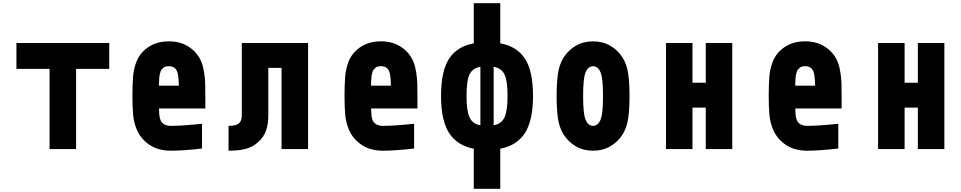

<svg xmlns="http://www.w3.org/2000/svg" viewBox="-20 -937 6040 1207"><path d="M666.7 -666.7V-503.9H458.3V0H291.7V-503.9H83.3V-666.7Z M1041.7 -677.1Q1117.2 -677.1 1170.6 -640.3Q1224 -603.5 1246.7 -546.2Q1257.8 -518.2 1263.3 -480.5Q1268.9 -442.7 1269.9 -413.7Q1270.8 -384.8 1270.8 -333.3V-255.2H979.8Q979.8 -201.8 989.6 -180.3Q1006.5 -145.8 1054.7 -145.8Q1125.7 -145.8 1250 -158.9V-3.3Q1131.5 10.4 1054.7 10.4Q974 10.4 918.6 -27.3Q863.3 -65.1 838.5 -125.7Q821.6 -166.7 817.1 -213.5Q812.5 -260.4 812.5 -333.3Q812.5 -408.2 816.7 -456.7Q821 -505.2 836.6 -546.2Q858.1 -604.2 911.8 -640.6Q965.5 -677.1 1041.7 -677.1ZM1041.7 -520.8Q1030.6 -520.8 1021.5 -518.6Q1012.4 -516.3 1006.2 -510.1Q1000 -503.9 995.4 -499Q990.9 -494.1 988 -482.7Q985 -471.4 983.4 -464.8Q981.8 -458.3 980.8 -443Q979.8 -427.7 979.8 -421.5Q979.8 -415.4 979.2 -398.4H1104.2Q1102.9 -465.5 1093.8 -487Q1080.7 -520.8 1041.7 -520.8Z M1916.7 -666.7V0H1750V-510.4H1666.7V-210.9Q1666.7 -154.3 1651.7 -113.9Q1636.7 -73.6 1602.2 -43Q1568.4 -13 1525.7 -1.3Q1483.1 10.4 1416.7 10.4V-145.8Q1462.9 -145.8 1480.5 -160.2Q1500 -176.4 1500 -210.9V-666.7Z M2375 -677.1Q2450.5 -677.1 2503.9 -640.3Q2557.3 -603.5 2580.1 -546.2Q2591.1 -518.2 2596.7 -480.5Q2602.2 -442.7 2603.2 -413.7Q2604.2 -384.8 2604.2 -333.3V-255.2H2313.2Q2313.2 -201.8 2322.9 -180.3Q2339.8 -145.8 2388 -145.8Q2459 -145.8 2583.3 -158.9V-3.3Q2464.8 10.4 2388 10.4Q2307.3 10.4 2252 -27.3Q2196.6 -65.1 2171.9 -125.7Q2154.9 -166.7 2150.4 -213.5Q2145.8 -260.4 2145.8 -333.3Q2145.8 -408.2 2150.1 -456.7Q2154.3 -505.2 2169.9 -546.2Q2191.4 -604.2 2245.1 -640.6Q2298.8 -677.1 2375 -677.1ZM2375 -520.8Q2363.9 -520.8 2354.8 -518.6Q2345.7 -516.3 2339.5 -510.1Q2333.3 -503.9 2328.8 -499Q2324.2 -494.1 2321.3 -482.7Q2318.4 -471.4 2316.7 -464.8Q2315.1 -458.3 2314.1 -443Q2313.2 -427.7 2313.2 -421.5Q2313.2 -415.4 2312.5 -398.4H2437.5Q2436.2 -465.5 2427.1 -487Q2414.1 -520.8 2375 -520.8Z M3083.3 -149.7Q3130.9 -156.9 3150.7 -197.6Q3170.6 -238.3 3170.6 -333.3Q3170.6 -431 3151 -470.1Q3131.5 -509.1 3083.3 -516.9ZM3000 -516.9Q2951.8 -509.1 2932.3 -470.1Q2912.8 -431 2912.8 -333.3Q2912.8 -238.3 2932.6 -197.6Q2952.5 -156.9 3000 -149.7ZM2958.3 -916.7H3125V-664.7Q3229.8 -645.2 3280.3 -568Q3330.7 -490.9 3330.7 -333.3Q3330.7 -179 3279.9 -100.6Q3229.2 -22.1 3125 -2V250H2958.3V-2Q2854.2 -22.1 2803.4 -100.6Q2752.6 -179 2752.6 -333.3Q2752.6 -490.9 2803.1 -568Q2853.5 -645.2 2958.3 -664.7Z M3895.2 -572.9Q3920.6 -531.2 3929 -474.3Q3937.5 -417.3 3937.5 -333.3Q3937.5 -249.3 3929 -192.4Q3920.6 -135.4 3895.2 -93.8Q3864.6 -44.9 3816.7 -17.3Q3768.9 10.4 3708.3 10.4Q3647.8 10.4 3599.9 -17.3Q3552.1 -44.9 3521.5 -93.8Q3496.1 -135.4 3487.6 -192.4Q3479.2 -249.3 3479.2 -333.3Q3479.2 -417.3 3487.6 -474.3Q3496.1 -531.2 3521.5 -572.9Q3552.1 -621.7 3599.9 -649.4Q3647.8 -677.1 3708.3 -677.1Q3768.9 -677.1 3816.7 -649.4Q3864.6 -621.7 3895.2 -572.9ZM3658.9 -475.9Q3645.8 -440.1 3645.8 -333.3Q3645.8 -226.6 3658.9 -190.8Q3675.1 -145.8 3708.3 -145.8Q3741.5 -145.8 3757.8 -190.8Q3770.8 -226.6 3770.8 -333.3Q3770.8 -440.1 3757.8 -475.9Q3741.5 -520.8 3708.3 -520.8Q3675.1 -520.8 3658.9 -475.9Z M4166.7 -666.7H4333.3V-416.7H4416.7V-666.7H4583.3V0H4416.7V-260.4H4333.3V0H4166.7Z M5041.7 -677.1Q5117.2 -677.1 5170.6 -640.3Q5224 -603.5 5246.7 -546.2Q5257.8 -518.2 5263.3 -480.5Q5268.9 -442.7 5269.9 -413.7Q5270.8 -384.8 5270.8 -333.3V-255.2H4979.8Q4979.8 -201.8 4989.6 -180.3Q5006.5 -145.8 5054.7 -145.8Q5125.7 -145.8 5250 -158.9V-3.3Q5131.5 10.4 5054.7 10.4Q4974 10.4 4918.6 -27.3Q4863.3 -65.1 4838.5 -125.7Q4821.6 -166.7 4817.1 -213.5Q4812.5 -260.4 4812.5 -333.3Q4812.5 -408.2 4816.7 -456.7Q4821 -505.2 4836.6 -546.2Q4858.1 -604.2 4911.8 -640.6Q4965.5 -677.1 5041.7 -677.1ZM5041.7 -520.8Q5030.6 -520.8 5021.5 -518.6Q5012.4 -516.3 5006.2 -510.1Q5000 -503.9 4995.4 -499Q4990.9 -494.1 4988 -482.7Q4985 -471.4 4983.4 -464.8Q4981.8 -458.3 4980.8 -443Q4979.8 -427.7 4979.8 -421.5Q4979.8 -415.4 4979.2 -398.4H5104.2Q5102.9 -465.5 5093.7 -487Q5080.7 -520.8 5041.7 -520.8Z M5500 -666.7H5666.7V-416.7H5750V-666.7H5916.7V0H5750V-260.4H5666.7V0H5500Z"/></svg>

Font: Monoid
Style: Bold
Weight: 700
Width: 4
Designer: Andreas Larsen (@larsenwork)
Version: Version 0.61